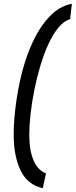

<svg xmlns="http://www.w3.org/2000/svg" viewBox="-20 -770 398 1010"><path d="M52 -60Q52 -120 60 -191.5Q68 -263 83.5 -337Q99 -411 124 -480.5Q149 -550 183 -607Q217 -664 260.5 -702Q304 -740 358 -750L349 -669Q316 -660 287 -624.5Q258 -589 234 -536.5Q210 -484 191.5 -421.5Q173 -359 160 -293.5Q147 -228 140.5 -168Q134 -108 134 -62Q134 21 156.5 73.5Q179 126 222 142L205 220Q124 202 88 126Q52 50 52 -60Z"/></svg>

Font: Georama Medium
Style: Italic
Weight: 500
Italic angle: -9°
Designer: Jean-Baptiste Levee
Foundry: Production Type
Version: Version 1.000